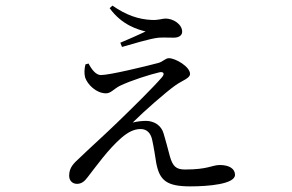

<svg xmlns="http://www.w3.org/2000/svg" viewBox="-20 -612 1040 683"><path d="M284 -383C280 -367 279 -351 283 -336C291 -312 322 -280 357 -280C374 -280 383 -294 405 -306C446 -326 514 -347 544 -354C561 -359 568 -351 556 -337C525 -301 453 -230 396 -175C358 -138 296 -82 264 -51C242 -31 226 -16 226 13C226 31 238 42 254 42C270 42 281 33 292 18C321 -19 364 -80 411 -121C434 -141 456 -153 480 -153C504 -153 516 -137 521 -116C527 -89 532 -57 536 -31C548 30 573 51 657 51C721 51 816 43 816 10C816 -12 795 -25 762 -25C734 -25 721 -9 638 -9C606 -9 594 -21 584 -57C578 -81 569 -113 562 -137C554 -166 528 -182 499 -182C485 -182 467 -180 452 -176C494 -218 570 -284 602 -307C628 -326 656 -333 656 -349C656 -375 604 -405 581 -405C568 -405 561 -393 543 -388C498 -376 370 -345 339 -345C322 -345 307 -363 295 -386ZM498 -500C475 -489 439 -473 408 -460L414 -445C447 -454 513 -475 545 -478C565 -479 580 -478 598 -478C619 -478 628 -488 628 -499C628 -526 596 -546 569 -546C557 -546 545 -540 520 -541C473 -543 429 -558 380 -592L370 -583C414 -522 471 -507 498 -500Z"/></svg>

Font: Source Han Serif
Style: Regular
Weight: 400
Designer: Ryoko NISHIZUKA 西塚涼子 (kana & ideographs); Frank Grießhammer (Latin, Greek & Cyrillic); Wenlong ZHANG 张文龙 (bopomofo); San
Foundry: Adobe Systems Incorporated
Version: Version 1.001;PS 1.001;hotconv 16.6.54;makeotf.lib2.5.65590